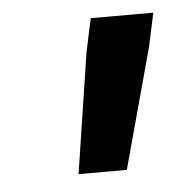

<svg xmlns="http://www.w3.org/2000/svg" viewBox="-32 -719 301 321"><g transform="rotate(-5 118.0 -559.0)"><path d="M88 -430 119 -632 131 -688H236L224 -632L169 -430Z"/></g></svg>

Font: Saira ExtraCondensed
Style: Bold Italic
Weight: 700
Width: 2
Italic angle: -12°
Designer: Hector Gatti with collaboration of the Omnibus-Type team
Foundry: Omnibus-Type
Version: Version 1.101